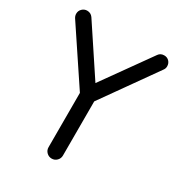

<svg xmlns="http://www.w3.org/2000/svg" viewBox="-171 -823 880 946"><g transform="rotate(30 269.0 -349.5)"><path d="M262 10Q245 10 233 -2Q221 -14 221 -31V-340L17 -646Q10 -657 10 -669Q10 -686 22 -697.5Q34 -709 50 -709Q71 -709 83 -692L287 -384L238 -385L457 -692Q468 -708 489 -708Q506 -708 517 -696.5Q528 -685 528 -668Q528 -655 520 -645L303 -339V-31Q303 -14 291 -2Q279 10 262 10Z"/></g></svg>

Font: National Park
Style: Regular
Weight: 400
Designer: Andrea Herstowski, Ben Hoepner
Version: Version 1.009